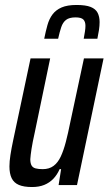

<svg xmlns="http://www.w3.org/2000/svg" viewBox="-20 -745 437 773"><path d="M109 8Q76 8 56 -0.5Q36 -9 27 -27.5Q18 -46 18 -75Q18 -95 22 -121Q26 -147 33 -180L103 -510H182L120 -212Q111 -172 107 -146Q103 -120 102 -104Q102 -88 107 -79Q112 -70 123.5 -67Q135 -64 152 -64Q178 -64 195.5 -77Q213 -90 224.5 -114.5Q236 -139 245 -173.5Q254 -208 263 -253L318 -510H397L290 0H216L226 -64H220Q210 -41 194.5 -25Q179 -9 158 -0.5Q137 8 109 8ZM158 -589Q164 -619 171 -644Q178 -669 191.5 -687Q205 -705 228 -715Q251 -725 288 -725Q325 -725 345 -717Q365 -709 373 -693.5Q381 -678 381 -656Q381 -641 378.5 -624.5Q376 -608 372 -589H317Q320 -605 322 -618Q324 -631 324 -641Q324 -658 315.5 -666.5Q307 -675 284 -675Q259 -675 246 -665Q233 -655 226.5 -635.5Q220 -616 214 -589Z"/></svg>

Font: Saira ExtraCondensed Medium
Style: Italic
Weight: 500
Width: 2
Italic angle: -12°
Designer: Hector Gatti with collaboration of the Omnibus-Type team
Foundry: Omnibus-Type
Version: Version 1.101